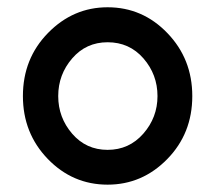

<svg xmlns="http://www.w3.org/2000/svg" viewBox="-20 -500 594 528"><path d="M43 -235.8Q43 -338.9 112.1 -409.4Q181.2 -480 275.9 -480Q372.1 -480 440.4 -408.9Q508.8 -337.9 508.8 -235.8Q508.8 -132.8 439.9 -62.5Q371.1 7.8 275.9 7.8Q179.7 7.8 111.3 -63Q43 -133.8 43 -235.8ZM275.9 -383.8Q216.8 -383.8 178.5 -339.4Q140.1 -294.9 140.1 -235.8Q140.1 -176.8 178.5 -132.3Q216.8 -87.9 275.9 -87.9Q335 -87.9 374 -132.3Q413.1 -176.8 413.1 -235.8Q413.1 -294.9 374.5 -339.4Q335.9 -383.8 275.9 -383.8Z"/></svg>

Font: CMU Bright
Style: SemiBold
Weight: 600
Version: Version 0.7.0